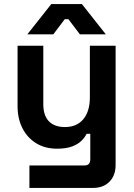

<svg xmlns="http://www.w3.org/2000/svg" viewBox="-20 -720 656 940"><path d="M436 200H124V90H394Q422 90 422 60V-65H404Q396 -48 379 -31Q362 -14 333 -3Q304 8 259 8Q201 8 157.5 -18.5Q114 -45 90 -92Q66 -139 66 -200V-496H192V-210Q192 -154 219.5 -126Q247 -98 298 -98Q356 -98 388 -136.5Q420 -175 420 -244V-496H546V88Q546 139 516 169.5Q486 200 436 200ZM241 -552H114L231 -700H381L498 -552H371L315 -626H297Z"/></svg>

Font: Space Grotesk Variable Light
Style: Regular
Weight: 300
Designer: Florian Karsten
Foundry: Florian Karsten
Version: Version 2.000